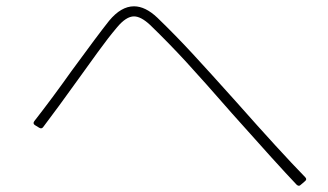

<svg xmlns="http://www.w3.org/2000/svg" viewBox="-20 -662 1040 609"><path d="M89 -278Q146 -351 207 -437Q291 -552 326 -596Q364 -642 405 -642Q441 -642 479 -606Q537 -550 591 -491.5Q645 -433 731 -337Q869 -181 948 -100Q955 -93 947 -87L933 -75Q928 -70 921 -76Q861 -139 717 -301Q628 -403 572 -464Q516 -525 456 -583Q427 -610 405 -610Q380 -610 351 -575Q323 -542 290.5 -497Q258 -452 227 -409Q164 -321 117 -259Q112 -252 104 -257L91 -265Q83 -270 89 -278Z"/></svg>

Font: LINE Seed JP_TTF Thin
Style: Regular
Weight: 250
Designer: LY Corporation & Fontrix & Fontworks
Version: Version 1.008